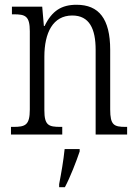

<svg xmlns="http://www.w3.org/2000/svg" viewBox="-20 -564 577 805"><path d="M26 0H241V-32H234C184 -32 166 -38 166 -102V-326C166 -427 202 -499 283 -499C355 -499 381 -443 381 -355V0H513V-32H507C458 -32 442 -39 442 -105V-355C442 -486 394 -544 301 -544C238 -544 198 -519 167 -455H164L157 -536H30V-504H38C86 -504 105 -497 105 -433V-105C105 -39 86 -32 36 -32H26ZM228 208V221H252C274 180 300 113 314 71V61H251C246 110 237 161 228 208Z"/></svg>

Font: Noto Serif Myanmar Condensed Light
Style: Regular
Weight: 300
Width: 3
Designer: Ben Mitchell and the Monotype Design Team
Foundry: Monotype Imaging Inc.
Version: Version 2.106